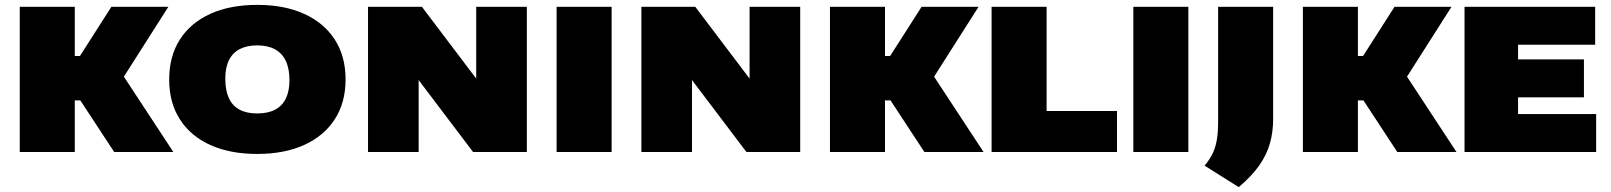

<svg xmlns="http://www.w3.org/2000/svg" viewBox="-20 -623 6603 787"><path d="M448 0 249.5 -302.5 436.5 -595H670L468.5 -278.5L473.5 -330.5L690.5 0ZM61 0V-595H286.5V0ZM257 -211.5V-393.5H333V-211.5Z M1034.5 8Q923.5 8 842.5 -28.5Q761.5 -65 717.5 -133.5Q673.5 -202 673.5 -297Q673.5 -392 717.2 -460.8Q761 -529.5 842 -566.2Q923 -603 1034.5 -603Q1146 -603 1227.2 -566Q1308.5 -529 1352.5 -460.5Q1396.5 -392 1396.5 -297Q1396.5 -203 1352.5 -134.5Q1308.5 -66 1227.2 -29Q1146 8 1034.5 8ZM1034.5 -158Q1079 -158 1108.2 -173.8Q1137.5 -189.5 1152 -220Q1166.5 -250.5 1166.5 -294Q1166.5 -341.5 1151.5 -373.2Q1136.5 -405 1107 -421Q1077.5 -437 1034.5 -437Q992 -437 962.8 -421.8Q933.5 -406.5 918.5 -376.2Q903.5 -346 903.5 -301Q903.5 -252.5 918 -221Q932.5 -189.5 961.5 -173.8Q990.5 -158 1034.5 -158Z M1488.5 0V-595H1709.5L1961 -262.5H1932V-595H2139.5V0H1919L1667.5 -332.5H1696V0Z M2261.5 0V-595H2487V0Z M2609 0V-595H2830L3081.5 -262.5H3052.5V-595H3260V0H3039.5L2788 -332.5H2816.5V0Z M3769 0 3570.5 -302.5 3757.5 -595H3991L3789.5 -278.5L3794.5 -330.5L4011.5 0ZM3382 0V-595H3607.5V0ZM3578 -211.5V-393.5H3654V-211.5Z M4044.5 0V-595H4270V-168H4558.5V0Z M4625.5 0V-595H4851V0Z M5057.5 144 4917.5 56Q4939.5 30 4951.5 4Q4963.5 -22 4968.2 -52.8Q4973 -83.5 4973 -123.5V-595H5198.5V-133.5Q5198.5 -82.5 5185.5 -35.8Q5172.5 11 5141.5 55.2Q5110.5 99.5 5057.5 144Z M5707.5 0 5509 -302.5 5696 -595H5929.5L5728 -278.5L5733 -330.5L5950 0ZM5320.5 0V-595H5546V0ZM5516.5 -211.5V-393.5H5592.5V-211.5Z M5983 0V-595H6518.5V-439.5H6202.5V-155.5H6522.5V0ZM6102 -224V-379.5H6472.5V-224Z"/></svg>

Font: Encode Sans SC SemiExpanded Black
Style: Regular
Weight: 900
Width: 6
Designer: Multiple Designers
Foundry: Impallari Type
Version: Version 3.002